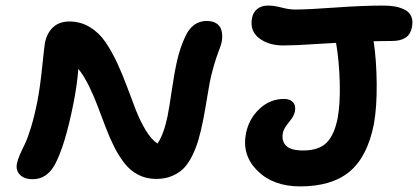

<svg xmlns="http://www.w3.org/2000/svg" viewBox="-20 -687 1500 689"><path d="M1057.1 -18.1Q960.4 -18.1 903.8 -74.2Q847.2 -130.4 862.8 -209Q873.5 -261.2 911.4 -296.6Q949.2 -332 999 -332Q1021 -332 1031.7 -319.8Q1042.5 -307.6 1038.1 -286.1Q1034.7 -269.5 1016.4 -247.8Q998 -226.1 995.1 -210Q989.7 -181.2 1006.6 -164.1Q1023.4 -147 1067.9 -147Q1123.5 -147 1151.6 -174.6Q1179.7 -202.1 1191.9 -264.2Q1201.2 -316.4 1199.2 -391.1Q1197.3 -465.8 1186 -533.2Q1163.6 -532.2 1119.1 -529.3Q1074.7 -526.4 1046.6 -525.1Q1018.6 -523.9 996.1 -523.9Q943.4 -523.9 909.2 -550.5Q875 -577.1 884.8 -624Q888.7 -643.6 903.8 -655.3Q918.9 -667 941.9 -667Q963.9 -667 990.5 -659.9Q1017.1 -652.8 1039.1 -652.8Q1084.5 -652.8 1182.4 -659.9Q1280.3 -667 1356 -667Q1379.4 -667 1397.9 -663.6Q1416.5 -660.2 1432.9 -651.9Q1449.2 -643.6 1456.1 -627.4Q1462.9 -611.3 1458 -587.9Q1448.7 -540 1387.2 -540Q1376 -540 1354 -539.6Q1332 -539.1 1320.8 -539.1Q1331.1 -470.2 1331.8 -386.2Q1332.5 -302.2 1321.8 -242.2Q1298.8 -125 1234.9 -71.5Q1170.9 -18.1 1057.1 -18.1ZM97.2 -43.9Q66.9 -43.9 51.3 -60.1Q35.6 -76.2 41 -101.1Q43.5 -113.8 51.5 -132.3Q59.6 -150.9 69.1 -169.9Q78.6 -189 91.1 -229.5Q103.5 -270 113.8 -321.8Q123.5 -370.1 131.3 -446Q139.2 -522 141.1 -532.2Q147.9 -567.9 170.2 -588.9Q192.4 -609.9 229 -609.9Q269 -609.9 302.2 -589.8Q335.4 -569.8 358.4 -536.1Q381.3 -502.4 400.4 -461.4Q419.4 -420.4 435.8 -376Q452.1 -331.5 467.5 -292.2Q482.9 -252.9 502.7 -220Q522.5 -187 544.9 -171.9Q566.9 -202.1 581.1 -269Q587.4 -300.3 596.7 -364.3Q606 -428.2 616 -471.4Q626 -514.6 644 -554.2Q669.9 -611.8 722.2 -611.8Q743.2 -611.8 756.6 -603Q770 -594.2 774.2 -579.8Q778.3 -565.4 777.1 -548.8Q775.9 -532.2 769 -515.1Q755.9 -481.4 746.3 -447.3Q736.8 -413.1 732.4 -389.9Q728 -366.7 721.2 -325Q714.4 -283.2 709 -255.9Q700.7 -215.3 692.4 -186.5Q684.1 -157.7 670.4 -129.4Q656.7 -101.1 639.9 -83.7Q623 -66.4 597.9 -55.7Q572.8 -44.9 541 -44.9Q504.9 -44.9 476.1 -59.8Q447.3 -74.7 426.8 -101.1Q406.2 -127.4 389.9 -159.9Q373.5 -192.4 358.9 -231Q344.2 -269.5 330.8 -305.4Q317.4 -341.3 299.3 -378.2Q281.2 -415 261.2 -439.9Q256.3 -378.9 243.2 -314Q213.4 -164.1 176.8 -96.2Q147.9 -43.9 97.2 -43.9Z"/></svg>

Font: Shantell Sans Irregular
Style: Italic
Weight: 600
Italic angle: -11.31°
Designer: Stephen Nixon, Anya Danilova, Shantell Martin
Foundry: Arrow Type
Version: Version 1.006;[9816181b4]